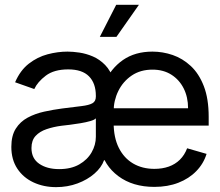

<svg xmlns="http://www.w3.org/2000/svg" viewBox="-20 -768 916 801"><path d="M624 11.7Q533.7 11.7 473.6 -33.2Q413.6 -78.1 399.4 -149.4L415 -420.9Q442.4 -482.4 492.9 -517.6Q543.5 -552.7 616.2 -552.7Q658.7 -552.7 700.2 -538.6Q741.7 -524.4 775.9 -492.7Q810.1 -460.9 830.3 -408.7Q850.6 -356.4 850.6 -280.3V-244.1H429.7V-316.4H764.6Q764.6 -362.8 746.3 -399.2Q728 -435.5 694.8 -456.5Q661.6 -477.5 616.2 -477.5Q565.9 -477.5 529.5 -452.9Q493.2 -428.2 473.6 -388.4Q454.1 -348.6 454.1 -303.7V-255.9Q454.1 -194.3 475.6 -151.4Q497.1 -108.4 535.4 -85.9Q573.7 -63.5 624 -63.5Q657.2 -63.5 684.1 -73Q710.9 -82.5 730.5 -101.8Q750 -121.1 760.7 -149.4L841.8 -126Q829.1 -85 798.8 -54Q768.6 -22.9 724.1 -5.6Q679.7 11.7 624 11.7ZM226.6 -62.5Q276.4 -62.5 310.5 -82Q344.7 -101.6 362.3 -132.6Q379.9 -163.6 379.9 -197.3V-274.4Q374.5 -268.1 356.7 -262.9Q338.9 -257.8 315.7 -253.9Q292.5 -250 270.5 -247.3Q248.5 -244.6 235.4 -243.2Q202.6 -238.8 174.3 -229.2Q146 -219.7 128.7 -201.2Q111.3 -182.6 111.3 -150.4Q111.3 -106.9 143.8 -84.7Q176.3 -62.5 226.6 -62.5ZM213.9 12.7Q162.1 12.7 119.6 -7.1Q77.1 -26.9 52.2 -64.5Q27.3 -102.1 27.3 -155.3Q27.3 -202.1 45.9 -231.4Q64.5 -260.7 95.5 -277.3Q126.5 -293.9 164.1 -302.2Q201.7 -310.5 239.3 -315.4Q289.1 -321.8 320.1 -325.4Q351.1 -329.1 365.5 -337.2Q379.9 -345.2 379.9 -365.2V-368.2Q379.9 -420.4 351.3 -449.5Q322.8 -478.5 264.6 -478.5Q205.6 -478.5 171.1 -452.4Q136.7 -426.3 123 -396.5L43 -424.8Q64.5 -474.6 100.3 -502.4Q136.2 -530.3 178.5 -541.5Q220.7 -552.7 261.7 -552.7Q283.7 -552.7 311.5 -548.6Q339.4 -544.4 367.4 -532.5Q395.5 -520.5 418.7 -496.8Q441.9 -473.1 454.1 -433.6L420.9 -99.6H414.1Q403.3 -69.3 374 -43.7Q344.7 -18.1 303.2 -2.7Q261.7 12.7 213.9 12.7ZM396.5 -614.3 464.8 -748H559.6L465.8 -614.3Z"/></svg>

Font: Inter Tight
Style: Regular
Weight: 400
Designer: Rasmus Andersson
Foundry: rsms
Version: Version 3.002